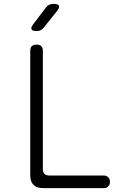

<svg xmlns="http://www.w3.org/2000/svg" viewBox="-20 -970 640 990"><path d="M204 0Q170 0 153 -16.5Q136 -33 136 -67V-708Q136 -724 144 -732Q152 -740 169 -740Q185 -740 193 -732Q201 -724 201 -708V-98Q201 -81 209.5 -73Q218 -65 235 -65H515Q529 -65 538 -56Q547 -47 547 -32Q547 -18 538 -9Q529 0 515 0ZM169 -810Q147 -810 142.5 -819Q138 -828 152 -846L216 -930Q223 -940 233 -945Q243 -950 255 -950Q280 -950 284 -940.5Q288 -931 273 -912L206 -828Q199 -819 190 -814.5Q181 -810 169 -810Z"/></svg>

Font: Maple Mono NL ExtraLight
Style: Regular
Weight: 275
Monospace: yes
Designer: subframe7536
Version: Version 7.000